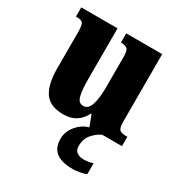

<svg xmlns="http://www.w3.org/2000/svg" viewBox="-180 -664 971 1031"><g transform="rotate(30 305.5 -148.5)"><path d="M227 10Q146 10 111.5 -39Q77 -88 77 -188V-407Q77 -450 70 -464.5Q63 -479 29 -479H25V-536H250V-226Q250 -155 259 -119Q268 -83 298 -83Q329 -83 342 -123Q355 -163 355 -232V-418Q355 -460 342.5 -469.5Q330 -479 307 -479H304V-536H527V-119Q527 -76 540 -67Q553 -58 576 -58H587V0H385L359 -68H355Q336 -30 305 -10Q274 10 227 10ZM421 239Q350 239 315.5 212.5Q281 186 281 130Q281 99 296 72Q311 45 334.5 26Q358 7 385 0H466Q439 10 412 39.5Q385 69 385 116Q385 142 402 153.5Q419 165 445 165Q469 165 501 156V223Q488 230 461 234.5Q434 239 421 239Z"/></g></svg>

Font: Noto Serif Condensed Black
Style: Regular
Weight: 900
Width: 3
Designer: Monotype Design Team
Foundry: Monotype Imaging Inc.
Version: Version 2.015; ttfautohint (v1.8.4.7-5d5b)